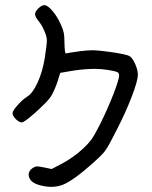

<svg xmlns="http://www.w3.org/2000/svg" viewBox="-20 -728 590 746"><path d="M129.9 -9.8Q99.6 -19 92.8 -40Q91.3 -44.9 91.3 -49.8Q91.3 -64.9 107.9 -75.7Q115.7 -81.1 123.5 -81.5Q130.9 -81.5 150.4 -77.6Q160.6 -75.7 180.7 -71.3Q194.3 -78.6 222.7 -93.3Q241.2 -103 262.7 -118.2Q284.7 -133.8 300.8 -148.9Q324.2 -170.4 335.9 -187Q347.7 -203.6 368.2 -244.1Q397.5 -302.7 420.9 -362.8Q442.9 -419.9 442.9 -434.6Q442.9 -444.8 435.1 -448.2Q428.7 -451.2 400.4 -456.1Q374.5 -460.4 347.2 -460.4Q339.8 -460.4 332 -460Q295.9 -459 250.5 -451.2Q238.3 -449.2 213.9 -444.8Q213.9 -444.8 203.6 -411.1Q199.2 -397.5 191.9 -380.9Q184.6 -364.3 178.7 -354.5Q172.9 -345.7 161.1 -332.5Q148.9 -319.8 134.3 -306.2Q112.8 -285.6 91.8 -269Q70.8 -252.4 64.5 -252.4Q54.7 -252.4 41.5 -265.1Q28.8 -277.8 28.8 -288.1Q28.8 -297.4 47.9 -318.8Q66.9 -340.8 86.4 -353Q107.4 -366.2 126.5 -408.2Q145.5 -450.2 153.8 -501.5Q157.2 -522.9 159.7 -543.5Q162.1 -564 162.1 -570.8Q162.1 -585.9 151.9 -608.9Q142.1 -631.8 128.9 -647.5Q123.5 -653.8 119.6 -661.1Q116.2 -668.5 116.2 -672.9Q116.2 -682.6 128.9 -695.3Q142.1 -708 152.3 -708Q164.6 -708 183.1 -686.5Q201.7 -665 214.8 -636.2Q224.6 -615.2 227.5 -601.1Q230.5 -587.4 230.5 -560.5Q231 -539.6 232.4 -529.3Q233.9 -519.5 236.8 -520.5Q239.3 -521.5 255.4 -523.9Q271.5 -526.4 292 -529.3Q320.8 -532.7 339.4 -532.7Q341.8 -532.7 343.8 -532.7Q363.3 -532.2 406.2 -526.4Q433.6 -522.5 456.1 -518.1Q478.5 -513.2 482.9 -510.3Q494.6 -503.4 504.9 -480Q515.6 -456.5 515.6 -437.5Q515.6 -414.1 491.7 -352.1Q467.8 -289.6 431.6 -219.7Q424.3 -204.6 418 -193.4Q412.1 -181.6 407.2 -172.9Q392.6 -145.5 380.9 -132.8Q369.6 -120.1 345.2 -98.1Q267.6 -28.3 225.6 -10.7Q203.6 -2 179.2 -2Q155.8 -2 129.9 -9.8Z"/></svg>

Font: Casuwalt
Style: Regular
Weight: 400
Designer: Walter E Stewart
Version: 0.1